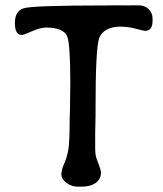

<svg xmlns="http://www.w3.org/2000/svg" viewBox="-20 -706 614 724"><path d="M340.3 -296.9Q340.3 -283.2 340.3 -269.5L338.9 -201.7Q338.9 -201.7 338.9 -152.8Q338.9 -124 342.8 -112.1Q346.7 -100.1 353.8 -81.8Q360.8 -63.5 360.8 -55.2Q360.8 -31.2 341.1 -16.6Q321.3 -2 286.6 -2H274.4Q249.5 -2 230.5 -16.6Q211.4 -31.2 211.4 -48.3Q211.4 -65.4 222.4 -90.1Q233.4 -114.7 238 -143.6Q242.7 -172.4 242.7 -255.9L243.7 -283.7L245.1 -393.6Q245.1 -543.5 232.9 -569.8Q218.3 -602.1 153.8 -602.1Q131.8 -602.1 100.6 -588.1Q69.3 -574.2 62.5 -574.2Q36.1 -574.2 36.1 -618.9Q36.1 -663.6 68.4 -674.6Q100.6 -685.5 381.8 -685.5L422.9 -686H436.5L449.7 -685.5L489.3 -686H501.5Q525.4 -686 540.3 -671.6Q555.2 -657.2 555.2 -636.7V-626Q555.2 -589.8 526.4 -589.8Q520.5 -589.8 491.7 -597.7Q462.9 -605.5 432.6 -605.5Q402.3 -605.5 381.8 -593.8Q361.3 -582 354 -562.5Q340.3 -524.9 340.3 -296.9Z"/></svg>

Font: Averia Libre Light
Style: Regular
Weight: 300
Version: Version 1.002